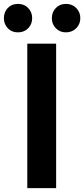

<svg xmlns="http://www.w3.org/2000/svg" viewBox="-49 -965 432 985"><path d="M91 0V-741H239V0ZM43 -799Q11 -799 -9 -820Q-29 -841 -29 -872Q-29 -903 -9 -924Q11 -945 43 -945Q75 -945 95.5 -924Q116 -903 116 -872Q116 -841 95.5 -820Q75 -799 43 -799ZM289 -799Q258 -799 237.5 -820Q217 -841 217 -872Q217 -903 237.5 -924Q258 -945 289 -945Q321 -945 342 -924Q363 -903 363 -872Q363 -841 342 -820Q321 -799 289 -799Z"/></svg>

Font: Source Han Sans TC
Style: Bold
Weight: 700
Designer: Ryoko NISHIZUKA Ë•øÂ°öÊ∂ºÂ≠ê (kana, bopomofo & ideographs); Paul D. Hunt (Latin, Greek & Cyrillic); Sandoll Communicatio
Foundry: Adobe
Version: Version 2.004;hotconv 1.0.118;makeotfexe 2.5.65603